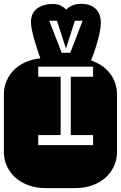

<svg xmlns="http://www.w3.org/2000/svg" viewBox="-22 -968 622 988"><path d="M174.8 -272.9V-221.2H457V-272.9H342.3V-573.2H457V-625H174.8V-573.2H290V-272.9ZM364.3 -668.9Q413.6 -668.9 453.6 -654.3Q493.7 -639.6 521.7 -614.3Q549.8 -588.9 564.9 -554.9Q580.1 -521 580.1 -482.9V-186Q580.1 -147.9 564.9 -114Q549.8 -80.1 521.7 -54.7Q493.7 -29.3 453.6 -14.6Q413.6 0 364.3 0H213.9Q164.6 0 124.5 -14.6Q84.5 -29.3 56.4 -54.7Q28.3 -80.1 13.2 -114Q-2 -147.9 -2 -186V-482.9Q-2 -521 13.2 -554.9Q28.3 -588.9 56.4 -614.3Q84.5 -639.6 124.5 -654.3Q164.6 -668.9 213.9 -668.9ZM318.4 -918.9Q333.5 -932.6 351.6 -940.4Q369.6 -948.2 396 -948.2Q422.9 -948.2 442.1 -940.4Q461.4 -932.6 473.6 -919.4Q485.8 -906.2 491.5 -888.4Q497.1 -870.6 497.1 -851.1Q497.1 -831.1 491.5 -803.7Q485.8 -776.4 477.5 -747.1Q469.2 -717.8 459.2 -689.5Q449.2 -661.1 440.4 -640.1H195.3Q185.1 -668.5 174.6 -699.5Q164.1 -730.5 155.8 -759.3Q147.5 -788.1 142.3 -813.2Q137.2 -838.4 137.2 -856Q137.2 -873.5 143.1 -889.9Q148.9 -906.2 162.6 -918.9Q176.3 -931.6 197.8 -939.5Q219.2 -947.3 251 -947.3Q275.4 -947.3 290.5 -939.5Q305.7 -931.6 318.4 -918.9ZM271 -861.3H231.4L295.4 -696.3H339.4L403.3 -861.3H363.3L317.4 -718.3Z"/></svg>

Font: Monofett
Style: Regular
Weight: 400
Designer: vernon adams
Foundry: vernon adams
Version: Version 1.000